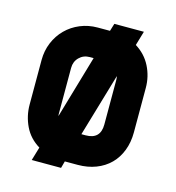

<svg xmlns="http://www.w3.org/2000/svg" viewBox="-105 -756 804 879"><g transform="rotate(15 297.0 -317.0)"><path d="M264 33H125L144 -31Q96 -60 73 -108Q50 -156 50 -210V-421Q50 -465 66 -503.5Q82 -542 110.5 -570.5Q139 -599 177.5 -615Q216 -631 260 -631H318L329 -667H469L449 -599Q496 -570 520 -522.5Q544 -475 544 -421V-210Q544 -163 529 -124Q514 -85 486.5 -57.5Q459 -30 420 -15Q381 0 334 0H273ZM404 -210V-421Q404 -426 403.5 -430Q403 -434 402 -439L314 -140H334Q404 -140 404 -210ZM190 -421V-210Q190 -205 190 -201.5Q190 -198 191 -193L278 -491H260Q230 -491 210 -471Q190 -451 190 -421Z"/></g></svg>

Font: CAT North
Style: Regular
Weight: 400
Designer: Peter Wiegel
Foundry: Peter Wiegel
Version: Version 1.000